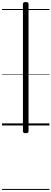

<svg xmlns="http://www.w3.org/2000/svg" viewBox="-20 -1231 505 1884"><path d="M233 76Q205 76 205 57V-1192Q205 -1211 233 -1211Q260 -1211 260 -1192V57Q260 76 233 76ZM0 623H465V633H0ZM0 -20H465V0H0ZM0 -505H465V-500H0ZM0 -1143H465V-1133H0Z"/></svg>

Font: Playwrite CL Guides
Style: Regular
Weight: 400
Designer: Veronika Burian, José Scaglione
Foundry: TypeTogether
Version: Version 1.003